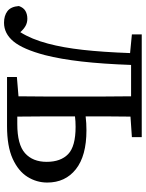

<svg xmlns="http://www.w3.org/2000/svg" viewBox="95 -805 725 955"><g transform="rotate(90 457.5 -327.5)"><path d="M93 15Q58 15 35.5 -2Q13 -19 10 -59Q18 -82 34.5 -91.5Q51 -101 73 -101Q93 -101 109 -92Q125 -83 140 -66Q175 -121 197 -204Q217 -279 228 -377.5Q239 -476 244 -612L151 -621V-670H662V-621L560 -614Q559 -559 559 -503Q559 -447 559 -391Q576 -393 593 -394Q610 -395 628 -395Q755 -395 821.5 -342.5Q888 -290 888 -200Q888 -147 859.5 -101.5Q831 -56 769.5 -28Q708 0 607 0H363V-49L459 -57Q460 -119 460 -183Q460 -247 460 -311V-359Q460 -424 460 -488.5Q460 -553 459 -617H303Q298 -477 286 -371.5Q274 -266 254 -188Q225 -79 186 -32Q147 15 93 15ZM559 -311Q559 -246 559 -181Q559 -116 560 -51H597Q699 -51 742 -89.5Q785 -128 785 -197Q785 -267 746.5 -304Q708 -341 611 -341Q583 -341 559 -338Z"/></g></svg>

Font: Source Serif 4 SmText
Style: Regular
Weight: 400
Designer: Frank Grießhammer
Foundry: Adobe
Version: Version 4.005;hotconv 1.1.0;makeotfexe 2.6.0